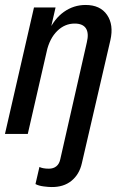

<svg xmlns="http://www.w3.org/2000/svg" viewBox="-21 -540 490 774"><path d="M185 214Q175 214 155 211.5Q135 209 122 202L138 133Q143 136 153 138Q163 140 176 140Q194 140 206 130.5Q218 121 222 102L329 -369Q338 -406 325.5 -425.5Q313 -445 280 -445Q240 -445 209.5 -415Q179 -385 167 -332L173 -410Q197 -464 236.5 -492Q276 -520 324 -520Q383 -520 410.5 -480Q438 -440 424 -378L309 118Q299 163 267 189Q235 215 185 214ZM-1 0 116 -510H203L181 -414H186L91 0Z"/></svg>

Font: Instrument Sans Condensed Medium
Style: Italic
Weight: 500
Width: 3
Italic angle: -13°
Designer: Rodrigo Fuenzalida
Foundry: fragTYPE
Version: Version 1.000;gftools[0.9.28]